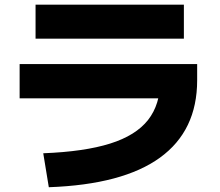

<svg xmlns="http://www.w3.org/2000/svg" viewBox="-20 -774 920 804"><path d="M161.1 -132.2Q333.3 -138.9 441.1 -172.8Q548.9 -206.7 600 -271.7Q651.1 -336.7 651.1 -437.8L722.2 -362.2H62.2V-505.6H805.6V-437.8Q805.6 -226.7 650 -113.9Q494.4 -1.1 184.4 10ZM128.9 -612.2V-754.4H750V-612.2Z"/></svg>

Font: Paperlogy 8 ExtraBold
Style: Regular
Weight: 800
Designer: redesigned by Lee Juim, glyphs from Gmarket Sans & Montserrat
Foundry: PT&
Version: Version 1.001